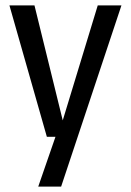

<svg xmlns="http://www.w3.org/2000/svg" viewBox="-20 -508 486 713"><path d="M431 -488 207 185H122L186 0H154L15 -488H108L213 -61L343 -488Z"/></svg>

Font: RopaSansRegular
Style: Regular
Weight: 400
Designer: Botio Nikoltchev
Foundry: Botjo Nikoltchev
Version: Version 1.002